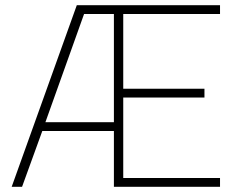

<svg xmlns="http://www.w3.org/2000/svg" viewBox="-20 -720 919 740"><path d="M419 0V-215H143L65 0H25L276 -700H828V-666H455V-378H768V-344H455V-34H828V0ZM419 -249V-666H304L155 -249Z"/></svg>

Font: Titillium Web ExtraLight
Style: Regular
Weight: 275
Version: Version 1.002;PS 57.000;hotconv 1.0.70;makeotf.lib2.5.55311